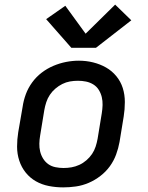

<svg xmlns="http://www.w3.org/2000/svg" viewBox="-20 -804 640 832"><path d="M254 8Q222 8 191.5 2Q161 -4 135.5 -18.5Q110 -33 91.5 -56Q73 -79 63.5 -108Q54 -137 54 -168.5Q54 -200 59 -231L78 -341Q82 -369 92 -396Q102 -423 119.5 -447Q137 -471 160.5 -489Q184 -507 211 -518.5Q238 -530 266 -535.5Q294 -541 322 -541Q354 -541 384 -533.5Q414 -526 439.5 -511.5Q465 -497 484 -474Q503 -451 512 -422.5Q521 -394 521 -362Q521 -330 516 -299L498 -189Q493 -161 483 -134Q473 -107 456 -83.5Q439 -60 415 -41.5Q391 -23 364 -11.5Q337 0 309 4Q281 8 254 8ZM255 -76Q273 -76 290 -79Q307 -82 323.5 -89.5Q340 -97 354.5 -109.5Q369 -122 379 -137Q389 -152 394.5 -169Q400 -186 403 -203L421 -313Q424 -331 424.5 -349Q425 -367 421 -383.5Q417 -400 408 -414.5Q399 -429 384.5 -438Q370 -447 353 -450.5Q336 -454 318 -454Q300 -454 283 -451Q266 -448 250 -440Q234 -432 220 -420Q206 -408 196 -393Q186 -378 180.5 -361Q175 -344 172 -327L154 -217Q151 -200 150.5 -182Q150 -164 154 -147.5Q158 -131 167 -116.5Q176 -102 189.5 -92.5Q203 -83 220.5 -79.5Q238 -76 255 -76ZM289 -597 180 -721 263 -779 351 -658 479 -784 549 -716 396 -597Z"/></svg>

Font: Iosevka Curly MdExObl
Style: Regular
Weight: 500
Width: 7
Italic angle: -9°
Monospace: yes
Designer: Belleve Invis
Foundry: Belleve Invis
Version: Version 11.1.0; ttfautohint (v1.8.3)